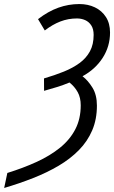

<svg xmlns="http://www.w3.org/2000/svg" viewBox="-81 -744 561 944"><path d="M-60.5 180.2 -44.9 106.4Q33.7 82 99.6 51.8Q165.5 21.5 214.1 -17.8Q262.7 -57.1 289.3 -108.4Q315.9 -159.7 315.9 -226.1Q315.9 -263.7 301.3 -290.5Q286.6 -317.4 260.7 -338.4Q231.9 -326.2 200.4 -316.4Q168.9 -306.6 135.7 -297.4L135.3 -358.4Q188.5 -374 233.2 -392.1Q277.8 -410.2 310.5 -434.3Q343.3 -458.5 361.3 -491.9Q379.4 -525.4 379.4 -572.3Q379.4 -601.1 367.9 -618.9Q356.4 -636.7 337.9 -645Q319.3 -653.3 297.4 -653.3Q254.4 -653.3 215.8 -638.4Q177.2 -623.5 139.2 -594.2L106 -649.9Q155.3 -688 205.6 -706.1Q255.9 -724.1 309.1 -724.1Q351.6 -724.1 385.7 -707.8Q419.9 -691.4 439.9 -660.2Q460 -628.9 460 -584Q460 -516.1 424.1 -460Q388.2 -403.8 324.7 -369.1Q351.6 -348.6 373.5 -313.2Q395.5 -277.8 395.5 -224.6Q395.5 -157.2 372.3 -103Q349.1 -48.8 306.9 -5.9Q264.6 37.1 207.5 70.8Q150.4 104.5 82.3 131.3Q14.2 158.2 -60.5 180.2Z"/></svg>

Font: Open Sans Condensed
Style: Italic
Weight: 400
Width: 3
Italic angle: -12°
Designer: Monotype Design Team
Foundry: Monotype Imaging Inc.
Version: Version 3.000